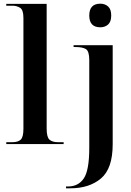

<svg xmlns="http://www.w3.org/2000/svg" viewBox="-20 -781 711 1041"><path d="M524 -633Q549 -633 566 -648Q583 -663 583 -697Q583 -731 566 -746Q549 -761 524 -761Q464 -761 464 -697Q464 -633 524 -633ZM338 240H361Q464 240 527.5 186.5Q591 133 591 1V-536H379V-526H390Q427 -526 445.5 -515Q464 -504 464 -455V21Q464 142 434.5 186Q405 230 349 230H338ZM14 0H325V-10H296Q263 -10 248 -24Q233 -38 233 -83V-760H14V-750H49Q70 -750 88.5 -739Q107 -728 107 -684V-83Q107 -38 92.5 -24Q78 -10 46 -10H14Z"/></svg>

Font: Noto Serif Display Semi
Style: Regular
Weight: 600
Designer: Monotype Design Team
Foundry: Monotype Imaging Inc.
Version: Version 1.900